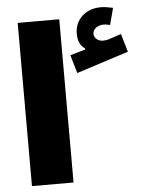

<svg xmlns="http://www.w3.org/2000/svg" viewBox="-53 -797 643 840"><g transform="rotate(-5 268.0 -376.5)"><path d="M474.6 -746.1 455.1 -672.4Q448.2 -674.3 441.4 -675.5Q434.6 -676.8 427.7 -676.8Q407.2 -676.8 393.3 -666.3Q379.4 -655.8 379.4 -639.6Q379.4 -626 390.9 -616.5Q402.3 -606.9 418.9 -606.9Q432.6 -606.9 444.3 -610.8L499 -628.9L522.5 -549.3L293.9 -475.6L270.5 -555.7L337.4 -575.2V-580.1Q306.6 -598.6 306.6 -647Q306.6 -693.4 338.6 -723.4Q370.6 -753.4 421.4 -753.4Q432.6 -753.4 445.8 -751.5Q459 -749.5 474.6 -746.1ZM235.8 0H53.2V-716.8H235.8Z"/></g></svg>

Font: Estedad-FD Black
Style: Regular
Weight: 900
Designer: Amin Abedi
Version: Version 7.3